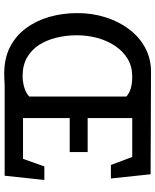

<svg xmlns="http://www.w3.org/2000/svg" viewBox="67 -800 735 909"><g transform="rotate(90 434.5 -345.5)"><path d="M329 2Q257 2 203.5 -25Q150 -52 114 -100.5Q78 -149 60 -211.5Q42 -274 42 -344Q42 -414 61.5 -476.5Q81 -539 117.5 -588Q154 -637 205.5 -665Q257 -693 320 -693L805 -691L825 -503H761L723 -604H539V-393H700V-308H539V-87H732L768 -188H832L812 0H382Q368 1 354 1.5Q340 2 329 2ZM340 -85Q366 -85 392.5 -92.5Q419 -100 437 -116V-576Q422 -590 399 -597Q376 -604 342 -604Q295 -604 259 -582.5Q223 -561 198 -524Q173 -487 160 -440Q147 -393 147 -342Q147 -291 158.5 -244.5Q170 -198 193 -162.5Q216 -127 252.5 -106Q289 -85 340 -85Z"/></g></svg>

Font: Kreon
Style: Regular
Weight: 400
Designer: Julia Petretta
Foundry: Julia Petretta and Eli Heuer
Version: Version 2.002